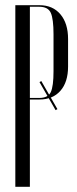

<svg xmlns="http://www.w3.org/2000/svg" viewBox="-20 -719 298 739"><path d="M132 -699Q183 -699 212.5 -664Q242 -629 242 -569V-463Q242 -403 212.5 -369.5Q183 -336 132 -336H95V0H39V-699ZM186 -587Q186 -646 175.5 -669.5Q165 -693 131 -693H95V-342H131Q165 -342 175.5 -364.5Q186 -387 186 -445ZM139 -407 201 -299 194 -295 132 -403Z"/></svg>

Font: Moniqa Cond Display
Style: Regular
Weight: 400
Width: 3
Designer: Rajesh Rajput
Foundry: Rajesh Rajput
Version: Version 1.000